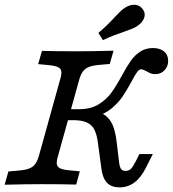

<svg xmlns="http://www.w3.org/2000/svg" viewBox="-23 -787 737 818"><path d="M-3.3 0 12.8 -56.5 56.7 -60.4Q86.1 -62.8 102.3 -69.5Q118.6 -76.3 127.8 -89.2Q137 -102.2 143.5 -125.8L232.3 -445.2Q239.6 -468.8 238.5 -481.8Q237.3 -494.7 224 -501Q210.6 -507.4 181.3 -509.9L139.6 -513.8L155.7 -570.2Q217.7 -568.5 304.5 -568.5H307.3H307Q368.1 -568.5 460.7 -571L444.6 -514.5L400.7 -510.6Q371.3 -508.2 355 -501.4Q338.8 -494.7 329.6 -481.7Q320.3 -468.8 313.8 -445.2L225.1 -125.8Q217.8 -102.1 218.9 -89.2Q220 -76.3 233 -69.9Q246 -63.5 275.3 -61.1L317 -57.2L301.7 -0.7Q239.7 -2.4 152.9 -2.4H149.3H150.4Q89.2 -2.4 -3.3 0ZM409.3 -66.5 394.1 -179Q389.5 -214.4 378.9 -235Q368.2 -255.6 347 -265.3Q325.8 -275 289.1 -275H256L268.9 -321.8H314.6Q362.7 -321.8 396 -341.8Q429.2 -361.9 450.5 -390.7Q471.7 -419.6 496.6 -465.5Q517.7 -504.5 534.3 -528Q550.8 -551.4 574 -566.8Q597.2 -582.3 628.3 -582.3Q658.7 -582.3 676 -567.8Q693.4 -553.3 693.4 -527.7Q693.4 -503.8 677.7 -487.4Q662.1 -471.1 638.9 -471.1Q628 -471.1 619.9 -474.1Q611.9 -477.1 600.4 -483.6Q594.7 -486.9 588.7 -489.3Q582.7 -491.8 578 -491.8Q569.8 -491.8 560.9 -479.7Q552.1 -467.6 538.3 -441.1Q517.4 -402.7 499 -375.5Q480.5 -348.4 451.6 -324.4Q422.6 -300.4 384 -291.8L394 -310.5Q419.4 -302.7 435.4 -286.7Q451.4 -270.7 460.3 -245.8Q469.2 -220.9 473.9 -183.1L484.6 -93.5Q486.9 -75.1 493 -67Q499.1 -58.9 511.3 -58.9Q525.7 -58.9 534.2 -67Q542.7 -75.1 554.7 -98.4L570.8 -130.6H628.1L598.3 -71.8Q577.2 -29.7 549.3 -9.2Q521.4 11.3 486.9 11.3Q452.3 11.3 433.5 -7.7Q414.7 -26.7 409.3 -66.5ZM467.5 -715.7Q478.9 -727.9 489.5 -738.1Q500.2 -748.3 509.2 -754Q531.8 -768.5 552.9 -766.5Q573.9 -764.5 586 -746.8Q598.2 -729.7 590.9 -709.9Q583.7 -690.1 560.8 -675.5Q552.6 -669.9 538.9 -664.2Q525.1 -658.6 509 -653Q489.6 -646.6 465.4 -637.4Q441.2 -628.2 415.4 -616.1L396.2 -646.8Q417.9 -665.2 435.9 -682.9Q453.9 -700.5 467.5 -715.7Z"/></svg>

Font: Playfair Micro SmCond SmLight
Style: Italic
Weight: 360
Width: 4
Italic angle: -15.6°
Designer: Claus Eggers Sørensen
Foundry: Claus Eggers Sørensen
Version: Version 2.203;Glyphs 3.3 (3326)